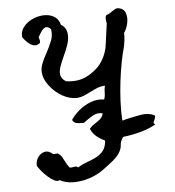

<svg xmlns="http://www.w3.org/2000/svg" viewBox="-53 -775 764 839"><g transform="rotate(-5 329.5 -355.5)"><path d="M614 -206Q584 -189 545 -178.5Q506 -168 469 -164Q456 -146 455.5 -129.5Q455 -113 443 -94Q430 -75 405.5 -56Q381 -37 361 -23Q336 -6 302 4.5Q268 15 234.5 14.5Q201 14 176 0Q167 6 153 -1Q139 -8 124.5 -21Q110 -34 98.5 -48Q87 -62 82 -71Q81 -92 92 -108Q103 -124 120.5 -128.5Q138 -133 156 -117Q160 -115 163 -115.5Q166 -116 169 -116Q172 -117 175.5 -117Q179 -117 182 -114Q193 -107 203 -86Q213 -65 224 -51Q229 -50 233.5 -50.5Q238 -51 242 -52Q248 -53 252.5 -53Q257 -53 261 -48Q280 -60 301.5 -67.5Q323 -75 342 -84.5Q361 -94 374 -110Q387 -126 389 -155Q369 -164 352.5 -177.5Q336 -191 327 -212Q337 -224 349.5 -231.5Q362 -239 373.5 -248.5Q385 -258 389 -274Q367 -280 348 -269.5Q329 -259 313 -247Q307 -242 304 -240Q302 -240 298 -240Q284 -240 272 -242Q260 -244 253 -257Q265 -276 288 -296Q311 -316 340.5 -327.5Q370 -339 401 -334Q406 -350 405.5 -363Q405 -376 409 -394Q387 -393 365 -382.5Q343 -372 322.5 -362Q302 -352 281 -351Q250 -351 220.5 -367.5Q191 -384 170 -409Q149 -434 142 -459Q135 -486 144.5 -511Q154 -536 168 -560Q181 -584 191 -609Q201 -634 196 -661Q183 -673 173.5 -670.5Q164 -668 157 -658.5Q150 -649 145 -640Q141 -633 139 -630Q140 -626 142 -620Q143 -617 143.5 -613.5Q144 -610 142 -604Q128 -593 114 -597Q100 -601 88 -612.5Q76 -624 68 -635Q64 -659 78 -678.5Q92 -698 116 -710Q140 -722 166.5 -723.5Q193 -725 213.5 -713.5Q234 -702 241 -675Q264 -663 267 -633Q269 -610 260.5 -585.5Q252 -561 241 -538Q231 -516 223.5 -495.5Q216 -475 218.5 -458Q221 -441 241 -428Q295 -420 334.5 -441Q374 -462 395 -490Q422 -527 428 -571Q434 -615 440 -658Q441 -662 440.5 -666Q440 -670 439 -675Q438 -682 438 -688.5Q438 -695 443 -701Q451 -703 457 -707Q463 -711 469 -715Q476 -720 483 -723.5Q490 -727 497 -726Q521 -722 528 -702Q535 -682 530 -658Q525 -634 512 -615Q514 -604 511 -582Q508 -560 506 -553Q499 -530 491.5 -491.5Q484 -453 478.5 -408Q473 -363 471 -318Q469 -273 472 -235Q476 -236 479.5 -237Q483 -238 486 -239Q519 -247 553.5 -253Q588 -259 614 -246Q617 -240 615 -235Q613 -230 611 -225Q608 -220 607 -215Q606 -210 614 -206Z"/></g></svg>

Font: Yuji Mai
Style: Regular
Weight: 400
Designer: Kataoka Yuji
Foundry: Kinuta Font Factory
Version: Version 3.002